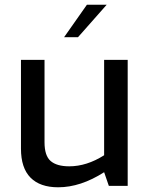

<svg xmlns="http://www.w3.org/2000/svg" viewBox="-20 -789 630 815"><path d="M69 -158V-535H169V-185Q169 -128 195 -105.5Q221 -83 274 -83Q348 -83 422 -130V-535H522V0H442L422 -58Q322 6 227 6Q150 6 109.5 -35Q69 -76 69 -158ZM349 -769H433L311 -631H252Z"/></svg>

Font: Exo Medium
Style: Regular
Weight: 500
Designer: Natanael Gama
Foundry: Natanael Gama
Version: Version 1.500; ttfautohint (v1.6)